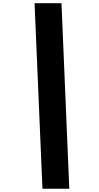

<svg xmlns="http://www.w3.org/2000/svg" viewBox="-20 -970 604 1177"><path d="M356.9 -950.2 404.8 187H240.2L191.9 -950.2Z"/></svg>

Font: Poppins
Style: Bold Italic
Weight: 700
Italic angle: -10°
Designer: Ninad Kale (Devanagari), Jonny Pinhorn (Latin)
Foundry: Indian Type Foundry
Version: Version 3.200;PS 1.000;hotconv 16.6.54;makeotf.lib2.5.65590